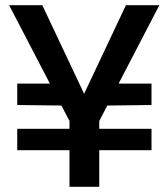

<svg xmlns="http://www.w3.org/2000/svg" viewBox="-20 -715 645 735"><path d="M434 -395H560V-313L391 -311L360 -252V-222H560V-140H360V0H246V-140H46V-222H246V-252L215 -311L46 -313V-395H171L15 -695H142L302 -356L462 -695H590Z"/></svg>

Font: Poppins Medium A&M
Style: Regular
Weight: 500
Designer: Ninad Kale (Devanagari), Jonny Pinhorn (Latin)
Foundry: Indian Type Foundry
Version: 4.004